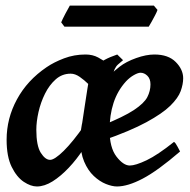

<svg xmlns="http://www.w3.org/2000/svg" viewBox="-20 -654 687 694"><path d="M642.1 -371.1Q642.1 -349.6 633.1 -324.7Q624 -299.8 595.5 -271.7Q566.9 -243.7 509 -212.2Q451.2 -180.7 353 -146.5Q353 -146.5 349.6 -157Q346.2 -167.5 345 -180.7Q343.8 -193.8 350.1 -200.7Q427.2 -231.9 464.1 -256.3Q501 -280.8 512.5 -303Q523.9 -325.2 523.9 -349.1Q523.9 -369.1 512.7 -380.1Q501.5 -391.1 487.8 -391.1Q479 -391.1 463.9 -382.6Q448.7 -374 435.5 -359.9Q404.8 -326.2 390.4 -282Q376 -237.8 376 -184.1Q376 -120.6 400.9 -88.1Q425.8 -55.7 449.2 -55.7Q469.7 -55.7 509.8 -74.7Q549.8 -93.8 608.9 -141.1Q614.3 -138.2 621.6 -124Q628.9 -109.9 630.9 -106.4Q549.8 -36.6 495.8 -8.3Q441.9 20 402.8 20Q385.3 20 362.8 11Q340.3 2 319.1 -17.8Q297.9 -37.6 284.2 -69.8Q270.5 -102.1 270.5 -147.9Q270.5 -224.6 309.3 -293.7Q348.1 -362.8 412.6 -413.1Q436 -431.2 472.2 -444.1Q508.3 -457 538.1 -457Q588.4 -457 615.2 -429.9Q642.1 -402.8 642.1 -371.1ZM424.8 -436.5Q413.6 -427.2 406.5 -420.9Q399.4 -414.6 394.3 -403.8Q389.2 -393.1 383.8 -371.1Q377 -335.9 358.2 -295.7Q339.4 -255.4 318.1 -219.2Q296.9 -183.1 281.5 -160.2Q266.1 -137.2 266.1 -137.2Q266.1 -137.2 269 -157.2Q272 -177.2 276.9 -208.3Q281.7 -239.3 286.6 -272.5Q291.5 -305.7 295.9 -332.8Q300.3 -359.9 302.2 -371.1Q307.1 -393.6 328.9 -416.3Q350.6 -439 403.8 -457ZM396 -411.1Q385.7 -403.8 378.7 -387.9Q371.6 -372.1 366.7 -354.5Q361.8 -336.9 357.2 -324.5Q352.5 -312 346.7 -312Q339.8 -312 327.6 -323.2Q315.4 -334.5 300 -349.6Q284.7 -364.7 268.1 -376.2Q251.5 -387.7 235.4 -387.7Q204.6 -387.7 181.4 -367.2Q158.2 -346.7 142.6 -315.2Q127 -283.7 119.1 -248.8Q111.3 -213.9 111.3 -185.1Q111.3 -127.4 127.4 -101.8Q143.6 -76.2 161.1 -76.2Q177.2 -76.2 210.2 -108.6Q243.2 -141.1 285.2 -201.2L280.8 -114.3Q257.3 -78.1 228.5 -47.6Q199.7 -17.1 170.2 1.5Q140.6 20 113.3 20Q91.3 20 65.9 3.2Q40.5 -13.7 22.2 -50.8Q3.9 -87.9 3.9 -148.9Q3.9 -226.1 41.3 -294.9Q78.6 -363.8 148.4 -411.1Q174.8 -429.2 211.4 -443.1Q248 -457 289.1 -457Q314.9 -457 334.7 -446.3Q354.5 -435.5 369.6 -424.1Q384.8 -412.6 396 -411.1ZM549.3 -618.2Q546.9 -610.8 540.5 -598.6Q534.2 -586.4 527.6 -574.7Q521 -563 517.6 -557.6H212.9L201.2 -573.2Q205.1 -583 215.8 -603.5Q226.6 -624 232.4 -633.8H536.1Z"/></svg>

Font: Gentium Plus
Style: Bold Italic
Weight: 700
Italic angle: -8°
Designer: Victor Gaultney, Annie Olsen, Iska Routamaa, Becca Hirsbrunner
Foundry: SIL International
Version: Version 6.101